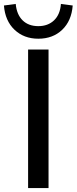

<svg xmlns="http://www.w3.org/2000/svg" viewBox="-61 -957 390 977"><path d="M82 0V-705H186V0ZM134 -760Q61 -760 13 -805.5Q-35 -851 -41 -929L19 -937Q24 -883 54 -853.5Q84 -824 134 -824Q183 -824 214 -853.5Q245 -883 249 -937L309 -929Q303 -851 255.5 -805.5Q208 -760 134 -760Z"/></svg>

Font: Nunito Sans 12pt ExtraLight SemiBold
Style: Regular
Weight: 600
Version: Version 3.101;gftools[0.9.27]